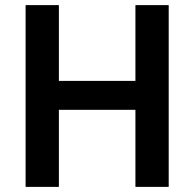

<svg xmlns="http://www.w3.org/2000/svg" viewBox="-20 -730 758 750"><path d="M80 0V-710H210V-414H509V-710H639V0H509V-301H210V0Z"/></svg>

Font: Txt Sans SemiBold
Style: Regular
Weight: 600
Designer: Open Source
Foundry: XRLN
Version: Version 1.0